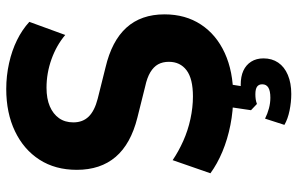

<svg xmlns="http://www.w3.org/2000/svg" viewBox="-189 -567 953 615"><g transform="rotate(-90 287.5 -259.5)"><path d="M287 11Q240 11 194.5 2Q149 -7 109.5 -23.5Q70 -40 40 -62L82 -183Q110 -164 143.5 -149Q177 -134 214 -126Q251 -118 286 -118Q343 -118 370 -138.5Q397 -159 397 -195Q397 -215 389 -229.5Q381 -244 363.5 -254.5Q346 -265 318 -271L218 -296Q134 -317 92.5 -365.5Q51 -414 51 -490Q51 -559 83.5 -609.5Q116 -660 174.5 -688Q233 -716 310 -716Q352 -716 392.5 -707Q433 -698 466.5 -681.5Q500 -665 525 -642L483 -527Q450 -555 405.5 -571Q361 -587 314 -587Q279 -587 254.5 -576.5Q230 -566 216.5 -547Q203 -528 203 -501Q203 -471 221.5 -452Q240 -433 279 -423L379 -398Q464 -378 506.5 -331Q549 -284 549 -209Q549 -142 516.5 -92.5Q484 -43 425 -16Q366 11 287 11ZM294 197Q268 197 241 191.5Q214 186 195 175L215 113Q231 121 248 125.5Q265 130 282 130Q304 130 314.5 123.5Q325 117 325 104Q325 93 317.5 87.5Q310 82 293 82Q285 82 277.5 83Q270 84 262 87L242 68L255 -20H328L316 56L281 43Q290 39 301 37Q312 35 323 35Q350 35 368.5 43.5Q387 52 397.5 68.5Q408 85 408 108Q408 135 394.5 155Q381 175 355 186Q329 197 294 197Z"/></g></svg>

Font: Nunito Sans 12pt ExtraLight
Style: Weight 830 Width 84 Optical size 12.0 YTLC 445
Weight: 830
Width: 4
Designer: Vernon Adams
Foundry: Vernon Adams
Version: Version 3.101;gftools[0.9.27]